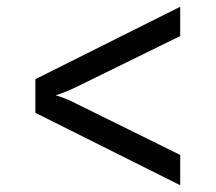

<svg xmlns="http://www.w3.org/2000/svg" viewBox="-20 -615 640 570"><path d="M515 -65 85 -280V-380L515 -595V-508L205 -356Q186 -347 169.5 -340.5Q153 -334 145 -332Q154 -330 171 -323.5Q188 -317 205 -308L515 -155Z"/></svg>

Font: JetBrains Mono NL
Style: Regular
Weight: 400
Monospace: yes
Designer: Philipp Nurullin, Konstantin Bulenkov
Foundry: JetBrains
Version: Version 2.305; ttfautohint (v1.8.4.7-5d5b)